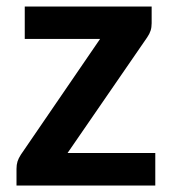

<svg xmlns="http://www.w3.org/2000/svg" viewBox="-20 -571 530 591"><path d="M458 -100.1V0H30.8V-51.3Q30.8 -64 33.9 -74Q37.1 -84 44.4 -95.2L288.1 -451.2H56.2V-550.8H446.8V-499.5Q446.8 -486.8 443.6 -476.8Q440.4 -466.8 433.1 -456.1L188 -100.1Z"/></svg>

Font: Lycee Sans SemiBold
Style: Regular
Weight: 600
Designer: Justin Alvin
Foundry: Alkove Design
Version: Version 1.030